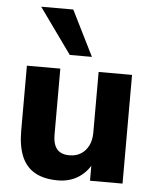

<svg xmlns="http://www.w3.org/2000/svg" viewBox="-54 -807 698 864"><g transform="rotate(5 295.0 -375.0)"><path d="M239 11Q177 11 136 -12Q95 -35 75.5 -81.5Q56 -128 56 -197V-491H207V-193Q207 -164 215 -144.5Q223 -125 239.5 -115.5Q256 -106 282 -106Q311 -106 333 -119.5Q355 -133 367.5 -158Q380 -183 380 -217V-491H531V0H384V-96H399Q377 -45 336 -17Q295 11 239 11ZM244 -556 97 -761H242L344 -556Z"/></g></svg>

Font: Nunito Sans 12pt ExtraBold
Style: Regular
Weight: 800
Designer: Vernon Adams
Foundry: Vernon Adams
Version: Version 3.101;gftools[0.9.27]